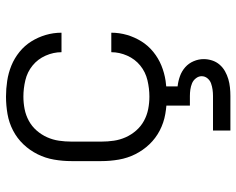

<svg xmlns="http://www.w3.org/2000/svg" viewBox="-94 -474 788 640"><g transform="rotate(-90 300.0 -154.0)"><path d="M298 8Q269 8 240 3Q211 -2 185 -15.5Q159 -29 139 -50Q119 -71 106 -97Q93 -123 88 -152Q83 -181 83 -210V-310Q83 -339 88 -368Q93 -397 106 -423Q119 -449 139 -470Q159 -491 185 -504.5Q211 -518 240 -523Q269 -528 298 -528Q324 -528 350.5 -524Q377 -520 401.5 -510Q426 -500 447 -483Q468 -466 482 -443.5Q496 -421 503.5 -395.5Q511 -370 511 -343Q511 -343 511 -343Q511 -343 511 -343H446Q446 -343 446 -343Q446 -343 446 -343Q446 -370 434.5 -396Q423 -422 401.5 -439.5Q380 -457 352.5 -463.5Q325 -470 298 -470Q277 -470 256.5 -466Q236 -462 217.5 -452Q199 -442 185 -426Q171 -410 162.5 -391Q154 -372 151 -351.5Q148 -331 148 -310V-210Q148 -189 151 -168.5Q154 -148 162.5 -129Q171 -110 185 -94Q199 -78 217.5 -68Q236 -58 256.5 -54Q277 -50 298 -50Q325 -50 352.5 -56.5Q380 -63 401.5 -80.5Q423 -98 434.5 -124Q446 -150 446 -177Q446 -177 446 -177Q446 -177 446 -177H511Q511 -177 511 -177Q511 -177 511 -177Q511 -150 503.5 -124.5Q496 -99 482 -76.5Q468 -54 447 -37Q426 -20 401.5 -10Q377 0 350.5 4Q324 8 298 8ZM185 220V162H300Q311 162 321.5 160.5Q332 159 342 155.5Q352 152 359 143.5Q366 135 366 124Q366 114 359 105Q352 96 342 92Q332 88 321.5 86.5Q311 85 300 85H268V0H332V44Q350 46 366.5 52Q383 58 396 69.5Q409 81 416 97.5Q423 114 423 131Q423 145 418.5 159Q414 173 404.5 184Q395 195 382.5 202Q370 209 356.5 213Q343 217 328.5 218.5Q314 220 300 220Z"/></g></svg>

Font: Iosevka SS04 Light Extended
Style: Regular
Weight: 300
Width: 7
Monospace: yes
Designer: Belleve Invis
Foundry: Belleve Invis
Version: Version 19.0.0; ttfautohint (v1.8.4)